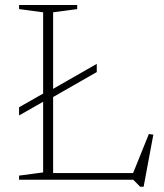

<svg xmlns="http://www.w3.org/2000/svg" viewBox="-20 -702 640 750"><path d="M160 -311 54.5 -251V-283L160 -343L177 -349L358 -452.5V-420.5L177 -317ZM541 27.5H527.5L500.5 0H151V-26H524L494.5 -12.5L561.5 -178.5L579 -176ZM187.5 -654V0H54.5V-16L148.5 -28.5V-654L54.5 -666.5V-682.5H281.5V-666.5Z"/></svg>

Font: Newsreader ExtraLight
Style: Regular
Weight: 250
Designer: Hugues Gentile
Foundry: Production Type
Version: Version 1.003